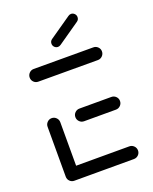

<svg xmlns="http://www.w3.org/2000/svg" viewBox="-131 -763 667 837"><g transform="rotate(-20 202.0 -344.5)"><path d="M38.1 -28.9V-261.1Q38.1 -273.3 46.7 -282Q55.2 -290.7 67.4 -290.7Q79.6 -290.7 88.3 -282Q97 -273.3 97 -261.1V-28.9ZM373.3 -29.6Q373.3 -17.4 364.6 -8.9Q355.9 -0.4 343.7 -0.4H67.4Q55.2 -0.4 46.7 -8.9Q38.1 -17.4 38.1 -29.6Q38.1 -41.9 46.7 -50.6Q55.2 -59.3 67.4 -59.3H343.7Q355.9 -59.3 364.6 -50.6Q373.3 -41.9 373.3 -29.6ZM166.3 -259.3Q166.3 -271.5 175 -280Q183.7 -288.5 195.9 -288.5H343.7Q355.9 -288.5 364.6 -280Q373.3 -271.5 373.3 -259.3Q373.3 -247 364.6 -238.3Q355.9 -229.6 343.7 -229.6H195.9Q183.7 -229.6 175 -238.3Q166.3 -247 166.3 -259.3ZM38.1 -489.3Q38.1 -501.5 46.7 -510.2Q55.2 -518.9 67.4 -518.9L343.7 -518.5Q355.9 -518.5 364.6 -510Q373.3 -501.5 373.3 -489.3Q373.3 -477 364.6 -468.3Q355.9 -459.6 343.7 -459.6L67.4 -460Q55.2 -460 46.7 -468.5Q38.1 -477 38.1 -489.3ZM200.4 -573Q191.1 -573 184.4 -579.6Q177.8 -586.3 177.8 -595.6Q177.8 -607.4 187.4 -614.1L288.9 -684.4Q295.2 -688.9 301.9 -688.9Q311.1 -688.9 317.8 -682.2Q324.4 -675.6 324.4 -666.3Q324.4 -654.4 314.8 -647.8L213.3 -577.4Q207 -573 200.4 -573Z"/></g></svg>

Font: 26F Galaxy Sans Medium
Style: Regular
Weight: 500
Designer: C₂₉H₂₅N₃O₅
Version: Version 1.100